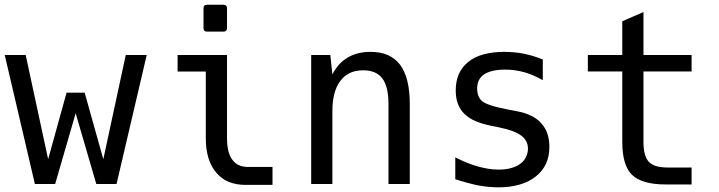

<svg xmlns="http://www.w3.org/2000/svg" viewBox="-20 -780 3050 814"><path d="M0 -546.9H88.9L184.1 -105L262.2 -387.2H338.9L418 -105L513.2 -546.9H602.1L474.1 0H388.2L300.8 -299.8L213.9 0H127.9Z M857.4 -646Q842.8 -646 842.8 -660.6V-745.1Q842.8 -759.8 857.4 -759.8H927.7Q942.4 -759.8 942.4 -745.1V-660.6Q942.4 -646 927.7 -646ZM1021.5 3.9Q982.4 3.9 951.4 -8.3Q920.4 -20.5 897 -47.9Q852.5 -99.6 852.5 -194.3V-476.6H732.9V-546.9H942.4V-194.3Q942.4 -133.3 964.8 -103Q976.6 -86.9 992.9 -79.6Q1009.3 -72.3 1030.3 -72.3H1135.3V3.9Z M1299.3 -546.9H1380.4L1389.2 -464.8Q1413.6 -512.2 1454.1 -536.1Q1494.6 -560.1 1550.8 -560.1Q1594.7 -560.1 1625.5 -545.9Q1656.2 -531.7 1676.3 -505.4Q1717.3 -450.2 1717.3 -338.9V0H1627V-338.9Q1627 -412.6 1601.1 -447.3Q1575.2 -481.9 1519.5 -481.9Q1487.3 -481.9 1463.6 -470.7Q1439.9 -459.5 1423.3 -437.5Q1389.2 -393.1 1389.2 -309.1V0H1299.3Z M2094.2 14.2Q2072.8 14.2 2050 12Q2027.3 9.8 2006.3 5.9Q1987.3 2 1961.7 -4.9Q1936 -11.7 1910.2 -20V-112.8Q1941.4 -97.2 1963.4 -88.6Q1985.4 -80.1 2006.3 -74.2Q2028.8 -67.9 2049.8 -64.5Q2070.8 -61 2093.3 -61Q2152.3 -61 2185.5 -85.4Q2202.6 -98.1 2210.4 -115.2Q2218.3 -132.3 2218.3 -149.9Q2218.3 -184.1 2189.5 -205.3Q2160.6 -226.6 2098.6 -239.3L2094.7 -240.2L2061 -247.1Q2024.4 -254.4 1995.8 -266.6Q1967.3 -278.8 1947.8 -298.3Q1912.1 -334 1912.1 -396.5Q1912.1 -436 1925.5 -466.3Q1939 -496.6 1965.3 -517.6Q1993.2 -540 2031.7 -550Q2070.3 -560.1 2118.2 -560.1Q2139.2 -560.1 2160.2 -558.1Q2181.2 -556.2 2201.7 -552.2Q2220.2 -548.3 2240.5 -542.2Q2260.7 -536.1 2281.2 -527.8V-439.9Q2242.2 -462.4 2203.6 -473.6Q2184.1 -479 2164.3 -481.9Q2144.5 -484.9 2122.1 -484.9Q2093.8 -484.9 2071 -480Q2048.3 -475.1 2033.2 -465.3Q2002.9 -445.3 2002.9 -404.3Q2002.9 -387.2 2008.5 -373Q2014.2 -358.9 2025.4 -350.1Q2036.6 -341.3 2062.7 -332.8Q2088.9 -324.2 2137.2 -314.9L2173.3 -308.1Q2208.5 -301.3 2233.4 -288.6Q2258.3 -275.9 2274.9 -257.3Q2309.1 -219.7 2309.1 -157.7Q2309.1 -115.7 2294.2 -84.7Q2279.3 -53.7 2251.5 -31.7Q2221.7 -8.3 2181.9 2.9Q2142.1 14.2 2094.2 14.2Z M2802.2 2Q2701.7 2 2659.7 -38.6Q2618.2 -78.6 2618.2 -178.2V-477.1H2472.2V-546.9H2618.2V-689.9L2708 -729V-546.9H2912.1V-477.1H2708V-178.2Q2708 -118.2 2731 -93.8Q2753.4 -69.8 2811 -69.8H2912.1V2H2802.2Z"/></svg>

Font: Hack
Style: Regular
Weight: 400
Monospace: yes
Designer: Christopher Simpkins
Foundry: Christopher Simpkins
Version: Version 2.019; ttfautohint (v1.4.1) -l 4 -r 80 -G 350 -x 0 -